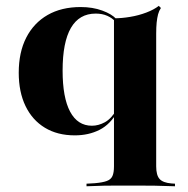

<svg xmlns="http://www.w3.org/2000/svg" viewBox="-20 -454 646 660"><path d="M237.1 11.3Q177.4 11.3 134.3 -14.9Q91.1 -41.1 67.7 -89.5Q44.4 -137.9 44.4 -204Q44.4 -274.2 70.2 -324.6Q96 -375 143.5 -402.4Q191.1 -429.8 257.3 -429.8Q298.4 -429.8 331.5 -417.7Q364.5 -405.6 379.8 -388.7L377.4 -379Q366.1 -391.9 348.8 -399.6Q331.5 -407.3 308.9 -407.3Q252.4 -407.3 223.8 -358.1Q195.2 -308.9 195.2 -211.3Q195.2 -118.5 221 -70.2Q246.8 -21.8 296 -21.8Q318.5 -21.8 340.7 -33.9Q362.9 -46 382.3 -79L384.7 -71.8Q359.7 -26.6 322.2 -7.7Q284.7 11.3 237.1 11.3ZM444.4 183.9Q414.5 183.9 389.1 183.9Q363.7 183.9 337.5 184.3Q311.3 184.7 277.4 186.3V177.4L305.6 175.8Q333.1 173.4 347.2 168.1Q361.3 162.9 366.5 151.2Q371.8 139.5 371.8 117.7V-209.7H516.9V117.7Q516.9 148.4 528.6 161.3Q540.3 174.2 569.4 176.6L581.5 177.4V186.3Q540.3 184.7 511.3 184.3Q482.3 183.9 444.4 183.9ZM371.8 -209.7V-418.5V-391.1Q398.4 -391.1 427.4 -396Q456.5 -400.8 483.1 -410.9Q509.7 -421 525.8 -433.9L533.1 -426.6Q526.6 -416.9 523.4 -404.8Q520.2 -392.7 518.5 -376.6Q516.9 -360.5 516.9 -337.9V-209.7Z"/></svg>

Font: Playfair 144pt SemiExpanded Black
Style: Regular
Weight: 900
Width: 6
Designer: Claus Eggers Sørensen
Foundry: Claus Eggers Sørensen
Version: Version 2.203